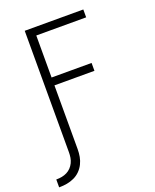

<svg xmlns="http://www.w3.org/2000/svg" viewBox="-162 -763 873 1078"><g transform="rotate(-20 275.0 -224.0)"><path d="M1 222V175H5Q20 175 35.5 172Q51 169 65 162Q79 155 90 143.5Q101 132 108 117.5Q115 103 117.5 87.5Q120 72 120 56V-670H470V-623H172V-372H411V-325H172V56Q172 79 168 101Q164 123 154 143Q144 163 128 179Q112 195 91.5 204.5Q71 214 49 218Q27 222 5 222Z"/></g></svg>

Font: Lode Dark
Style: Regular
Weight: 400
Monospace: yes
Designer: Belleve Invis
Foundry: Belleve Invis
Version: Version 29.2.0; ttfautohint (v1.8.3)